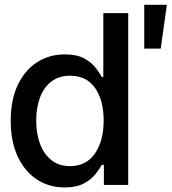

<svg xmlns="http://www.w3.org/2000/svg" viewBox="-20 -783 727 813"><path d="M253.9 10.7Q187.5 10.7 136 -23.2Q84.5 -57.1 54.9 -120.4Q25.4 -183.6 25.4 -271.5Q25.4 -360.4 55.2 -423.1Q85 -485.8 136.7 -519.3Q188.5 -552.7 253.9 -552.7Q305.2 -552.7 336.2 -535.9Q367.2 -519 384.5 -496.6Q401.9 -474.1 411.1 -457H417.5V-727.5H522.9V0H419.9V-85H411.1Q401.9 -67.9 383.8 -45.2Q365.7 -22.5 334.5 -5.9Q303.2 10.7 253.9 10.7ZM276.9 -79.6Q345.2 -79.6 382.1 -133.1Q418.9 -186.5 418.9 -272.5Q418.9 -358.4 382.6 -410.4Q346.2 -462.4 276.9 -462.4Q229 -462.4 197 -437.5Q165 -412.6 149.2 -369.6Q133.3 -326.7 133.3 -272.5Q133.3 -217.8 149.4 -174.1Q165.5 -130.4 197.5 -105Q229.5 -79.6 276.9 -79.6ZM590.8 -577.1V-762.7H686.5L660.6 -577.1Z"/></svg>

Font: Inter Tight Medium
Style: Regular
Weight: 500
Designer: Rasmus Andersson
Foundry: rsms
Version: Version 3.004; ttfautohint (v1.8.4.7-5d5b)